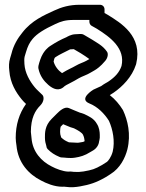

<svg xmlns="http://www.w3.org/2000/svg" viewBox="-20 -732 616 808"><path d="M161 -506.4C152.5 -493.2 144.9 -469.1 141.9 -455.5C141 -451.4 141 -447 141.6 -443.9C147.9 -412.5 164.9 -390.8 183.4 -374.7C203.3 -357.6 228 -345.6 251.7 -369.3C255.9 -373.6 283.5 -385.4 312.3 -403.1C323.9 -409.9 348.5 -418.1 359.8 -425.6L370.3 -431.6C380.2 -437.3 390.8 -442.5 408.7 -460.3C413.8 -465.4 418.6 -470.7 423.1 -476.1C434.4 -489.7 435.9 -506 430.6 -513.9C413.1 -540.2 387.9 -551.7 366.5 -565.9L332.1 -586.1C329.1 -587.9 324.9 -588.9 321.3 -588.9H315.3C310.5 -588.9 302 -588.3 296.8 -587.9C277.9 -587.2 262 -576.7 259.2 -575.3C236.1 -565.5 215.8 -554.4 197 -542.1C175.5 -529.6 166.4 -514.8 161 -506.4ZM213.3 -491.4C231.7 -503.7 254.2 -513.2 275 -524.2C281.4 -524.5 287.6 -525.1 290.5 -525.1L319.5 -508.1C332 -499.9 344.4 -492.5 356.1 -483.5L343.7 -476.4C331 -469.1 317 -466.1 297.6 -454.8C285.6 -447.3 265.1 -439.6 241.1 -424.3C224.8 -435.5 211 -453.2 205.6 -473.1C207.8 -483 208.6 -488.3 213.3 -491.4ZM399.9 -152.3V-164.3C399.9 -177.2 397.3 -196.3 388 -210.4C374.8 -234.8 351.8 -243.3 334.6 -252C328.1 -254.7 321.6 -256.6 316.1 -258C299.6 -264.4 287 -270.1 269.9 -277.2C251.3 -285 230.1 -264.5 219.3 -253.7L197.3 -231.7C168 -202.4 169.1 -171.3 169.1 -152.7C169.1 -137.7 172 -128.1 175.2 -117.1C175.8 -110.7 178 -107 180.5 -104.5C195.5 -89.5 209.3 -80.5 230 -71.8C233.7 -69.7 238.6 -68.9 242.6 -69.2C248.9 -69.6 272.5 -64.7 295.5 -68.5C317.5 -71.9 336.9 -77.2 360.5 -92.3C366.5 -95.7 368.5 -96.9 372.2 -99.1C386.7 -107.8 395.8 -122.9 396.9 -136.3C397.1 -137.2 399.9 -147.9 399.9 -152.3ZM336.2 -137.9C329.7 -134.3 331.2 -134.7 310.5 -131.5C305.3 -130.6 287.8 -132.7 270.2 -133C255 -139.5 248.6 -143.3 237.4 -153.7C233.7 -166.6 232.9 -167.8 232.9 -177.3C232.9 -186.6 234 -194.6 235.3 -198.9L245.7 -209.3C254.8 -205.4 265.8 -200.7 276.6 -196.6C281.8 -194.6 286.6 -194 291.4 -192C308 -183.8 324.7 -174.1 329.3 -165C331.8 -160 334.4 -154 336.2 -137.9ZM109.9 -177.1C110.1 -234.8 127.5 -266.1 149.7 -288.3C165.7 -304.4 166.1 -324.9 158.5 -332.5C146.6 -344.5 135.3 -353.7 126.6 -364.3C104.8 -390.8 85 -425.1 82.8 -462.8C82.1 -474.4 81.6 -484.9 83.7 -493.8L89.4 -512.9C96.7 -537.2 103.7 -552 117.1 -568.1C135.9 -590.7 166.1 -609 212.8 -630.8C236.7 -641.9 254.7 -648.1 290.7 -648.1H356.1V-640.7C356.1 -632.9 360.5 -626.4 365.1 -623.7L387.8 -610.9C445.4 -574.9 507.8 -527.8 491.4 -454.4C481.8 -426.5 463.8 -407.8 437.7 -389.9C429.2 -383.8 421.6 -381.6 405.6 -369.6C398.6 -366 387.4 -361.8 373 -354.7C373 -354.7 308.3 -315.9 356.4 -296.6C390.5 -283 419.4 -254.1 438.5 -223.5C454.9 -187.5 464.7 -136.6 454.2 -93.6C447.7 -69.6 434 -53.2 429.8 -50.6C425.6 -48 416.5 -42.2 409.5 -37.7C378.4 -20 368.4 -17 331.1 -10.4C318.9 -8.3 305.5 -7.7 291.2 -8.7C281.9 -10.1 274.5 -10.6 265.8 -9.9C245.8 -10.4 216 -21.5 197.3 -31.6C152.9 -53.8 117.4 -94 112.8 -149.4C112 -158.4 110.5 -167.8 109.9 -177.1ZM46.1 -151.7C46.1 -140.7 47.8 -130.2 49.3 -119.9C55.7 -47.3 100.4 1.2 152.7 27.6C174.3 39.1 207.7 53.9 242.7 53.9C248.3 53.9 249.1 52.9 259.9 54.6C278.4 57.4 298.6 55.6 316.9 52.4C357.2 45.3 385.2 36.3 423.5 14.3C432.4 9.2 441.6 2.8 445.2 0.6C486 -24.5 506.9 -68.3 515.8 -102.4C532.1 -167.6 517 -226.4 498 -267.5C497.8 -268 497.3 -268.8 497 -269.4C482.8 -292.4 464.7 -314.1 442.1 -331.7C445.8 -333.9 449.7 -336.1 458.7 -342.4C494.7 -367.3 535.3 -407.5 552.2 -460.2C552.4 -460.9 552.8 -462.1 553 -462.9C581.3 -580.9 488.4 -635.2 434.2 -669.1L419.9 -677.2V-692.3C419.9 -703 412.4 -711.9 400.3 -711.9L315.3 -711.9C271.7 -711.9 238.3 -701.8 207.2 -687.2C166.1 -668.1 113.6 -646.2 74 -594.8C55.2 -572 36.7 -541.7 28.2 -506L22.6 -487.1C17.3 -469.5 16.9 -452.7 19.2 -434.2C22.8 -382.4 47.5 -342.7 71.4 -313.7C77.2 -306.5 83.2 -300.6 89.5 -294.6C60.7 -254.4 46.1 -206.8 46.1 -151.7Z"/></svg>

Font: Tape
Style: Regular
Weight: 500
Foundry: Cannot Into Space Fonts
Version: Version 0.97